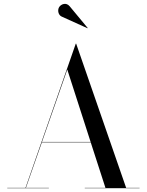

<svg xmlns="http://www.w3.org/2000/svg" viewBox="-20 -996 776 1016"><path d="M306 -908.5 443 -846.5 444 -848 348.5 -963C330 -985.5 302 -974 292.5 -957.5C283 -941 289 -916 306 -908.5ZM18.5 -2V0H238.5V-2H117L201.5 -243H460L538 -2H428.5V0H718.5V-2H647.5L383 -765H381L115 -2ZM336 -628 459.5 -245H202Z"/></svg>

Font: Bodoni* 96pt
Style: Regular
Weight: 400
Version: Version 2.3